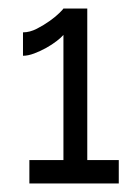

<svg xmlns="http://www.w3.org/2000/svg" viewBox="-20 -831 320 451"><path d="M259 -455V-400H49V-455H129V-749Q124 -743 113 -734.5Q102 -726 88.5 -718.5Q75 -711 60.5 -705.5Q46 -700 34 -700V-755Q50 -755 66.5 -763.5Q83 -772 97 -782Q111 -792 120 -801Q129 -810 129 -811H185V-455Z"/></svg>

Font: Boldmen Medium
Style: Regular
Weight: 400
Designer: Matt McInerney, Pablo Impallari, Rodrigo Fuenzalida
Foundry: LIVING CONCEPT
Version: Version 1.000